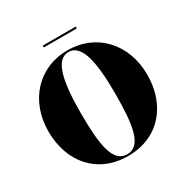

<svg xmlns="http://www.w3.org/2000/svg" viewBox="-192 -1033 1184 1212"><g transform="rotate(-30 400.0 -427.0)"><path d="M280.5 -863.5V-850H520.5V-863.5ZM400 10C622.5 10 760 -152.5 760 -375C760 -597.5 613 -760 400 -760C187 -760 40 -597.5 40 -375C40 -152.5 177.5 10 400 10ZM400 -747.5C494 -747.5 525 -607 525 -375C525 -143 504 -2.5 400 -2.5C296 -2.5 275 -143 275 -375C275 -607 306 -747.5 400 -747.5Z"/></g></svg>

Font: Bodoni* 16pt Fatface
Style: Regular
Weight: 900
Version: Version 2.3